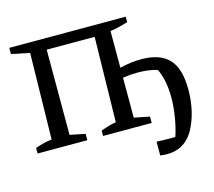

<svg xmlns="http://www.w3.org/2000/svg" viewBox="-117 -794 1271 1141"><g transform="rotate(-15 518.5 -223.5)"><path d="M32 0V-34Q59 -44 84 -50Q109 -56 134 -59L144 -589L32 -612V-650H748V-616Q722 -608 695 -601.5Q668 -595 639 -591V-365Q675 -374 708.5 -378Q742 -382 771 -382Q886 -382 941 -323.5Q996 -265 996 -136Q996 -81 986 -27.5Q976 26 957 69Q903 203 775 203Q755 203 733 200V115Q752 116 771.5 116.5Q791 117 811 117Q820 117 829 117Q838 117 848 117Q864 71 875 6.5Q886 -58 886 -118Q886 -172 876.5 -217Q867 -262 851 -295Q824 -303 794.5 -307Q765 -311 730 -311Q685 -311 639 -304V-58L734 -39V0H435V-33Q459 -42 482.5 -49Q506 -56 529 -59L539 -582H244V-58L338 -39V0Z"/></g></svg>

Font: Piazzolla Medium
Style: Regular
Weight: 500
Designer: Juan Pablo del Peral
Foundry: Huerta Tipografica
Version: Version 1.330